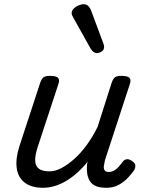

<svg xmlns="http://www.w3.org/2000/svg" viewBox="-20 -875 687 911"><path d="M184 16Q130 16 98 -8Q66 -32 59.5 -76.5Q53 -121 72 -181L171 -483Q178 -503 187.5 -509Q197 -515 216 -515Q247 -515 255.5 -505.5Q264 -496 257 -476L158 -175Q146 -137 147 -112Q148 -87 164.5 -74.5Q181 -62 215 -62Q242 -62 271.5 -77.5Q301 -93 332 -120.5Q363 -148 391.5 -187Q420 -226 443 -273L510 -483Q517 -503 526.5 -509Q536 -515 555 -515Q586 -515 594.5 -505.5Q603 -496 596 -476L478 -115Q475 -102 473 -89Q471 -76 476 -67.5Q481 -59 496 -59Q509 -59 521.5 -66Q534 -73 544 -84.5Q554 -96 562 -107Q568 -116 579 -119Q590 -122 605 -112Q621 -102 622 -91.5Q623 -81 618 -70Q607 -53 588 -32.5Q569 -12 543.5 2Q518 16 485 16Q452 16 433 7Q414 -2 405 -18Q396 -34 393.5 -54Q391 -74 393 -96L396 -108Q372 -78 346 -55Q320 -32 293 -16Q266 0 238.5 8Q211 16 184 16ZM439 -623Q432 -623 424.5 -628Q417 -633 409 -646L328 -791Q325 -797 322.5 -802Q320 -807 320 -813Q320 -824 329 -833.5Q338 -843 351.5 -849Q365 -855 378 -855Q401 -855 413 -823L470 -670Q472 -666 473 -661.5Q474 -657 474 -653Q474 -638 462.5 -630.5Q451 -623 439 -623Z"/></svg>

Font: Playwrite DK Uloopet
Style: Regular
Weight: 400
Designer: Veronika Burian, José Scaglione
Foundry: TypeTogether
Version: Version 1.002